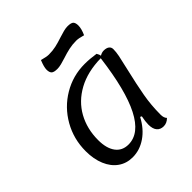

<svg xmlns="http://www.w3.org/2000/svg" viewBox="-225 -1008 1199 1199"><g transform="rotate(-45 374.0 -408.5)"><path d="M630 -386Q605 -280 591 -202Q577 -124 577 -40Q577 -12 591 2Q568 25 540 25Q511 25 495 6Q479 -13 479 -50Q479 -76 487 -116L477 -121Q440 -51 384.5 -13Q329 25 266 25Q212 25 171 -4Q130 -33 107.5 -86.5Q85 -140 85 -210Q85 -317 136 -406.5Q187 -496 274.5 -548Q362 -600 465 -600Q512 -600 563 -592Q573 -576 574 -564Q591 -575 609 -575Q632 -575 645 -565.5Q658 -556 658 -538Q658 -514 652 -483.5Q646 -453 630 -386ZM562 -554Q444 -552 360 -506Q276 -460 232.5 -381.5Q189 -303 189 -204Q189 -131 219 -90.5Q249 -50 304 -50Q498 -50 562 -554ZM272 -743Q272 -766 290 -810Q330 -799 349 -799Q383 -799 412 -805.5Q441 -812 480 -825Q501 -832 521 -837Q541 -842 556 -842Q588 -842 598 -831.5Q608 -821 608 -797Q608 -769 590 -729Q553 -740 531 -740Q498 -740 467.5 -733.5Q437 -727 401 -715Q380 -708 359.5 -703Q339 -698 324 -698Q293 -698 282.5 -708.5Q272 -719 272 -743Z"/></g></svg>

Font: Lemonada Light
Style: Regular
Weight: 300
Designer: Mohamed Gaber (Arabic) Eduardo Tunni (Latin)
Foundry: Kief Type Foundry
Version: Version 3.006